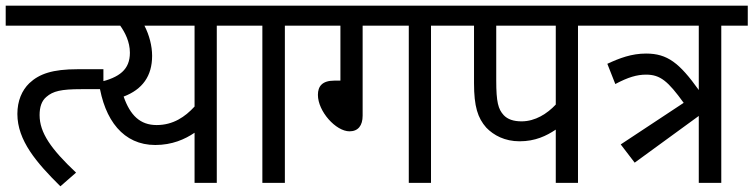

<svg xmlns="http://www.w3.org/2000/svg" viewBox="-20 -642 2645 674"><path d="M0 -622V-552H327V-622ZM41 -242C41 -149 108 -71 192 12L247 -36C159 -119 119 -176 119 -238C119 -266 126 -288 143 -302C166 -322 194 -329 265 -329H343V-399H252C165 -399 118 -383 83 -350C57 -325 41 -288 41 -242Z M835 -622H293V-552H402C419 -528 436 -495 436 -457C436 -398 400 -370 327 -353C346 -219 414 -133 525 -133C584 -133 629 -153 663 -176V0H741V-552H835ZM414 -303C480 -328 514 -375 514 -446C514 -481 504 -519 487 -552H663V-268C630 -232 588 -203 530 -203C472 -203 437 -237 414 -303Z M980 -552H1073V-622H821V-552H901V0H980Z M1253 -552H1415V0H1493V-552H1587V-622H1059V-552H1175V-359H1154C1111 -359 1096 -339 1096 -309C1096 -251 1159 -181 1207 -181C1237 -181 1253 -201 1253 -236Z M2009 -552H2103V-622H1573V-552H1644V-350C1644 -268 1657 -228 1687 -194C1713 -167 1752 -146 1804 -146C1859 -146 1898 -165 1931 -187V0H2009ZM1931 -552V-275C1901 -243 1859 -216 1811 -216C1783 -216 1762 -223 1748 -238C1729 -259 1722 -283 1722 -360V-552Z M2208 -71 2433 -235V0H2512V-552H2605V-622H2089V-552H2433V-326C2365 -421 2323 -454 2248 -454C2197 -454 2155 -438 2112 -418L2140 -347C2185 -371 2216 -380 2248 -380C2298 -380 2325 -357 2380 -281L2159 -135Z"/></svg>

Font: Noto Sans Devanagari UI SemiCondensed
Style: Regular
Weight: 400
Width: 4
Designer: Jelle Bosma - Monotype Design Team
Foundry: Monotype Imaging Inc.
Version: Version 2.003